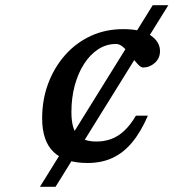

<svg xmlns="http://www.w3.org/2000/svg" viewBox="-20 -718 689 738"><path d="M133.5 0 567 -698H627L193.5 0ZM426.5 -549Q388.5 -549 357.2 -528.5Q326 -508 303 -472.2Q280 -436.5 267.2 -389Q254.5 -341.5 254.5 -287.5Q254.5 -223 278.2 -198.5Q302 -174 350.5 -174Q380.5 -174 407 -183.5Q433.5 -193 457.2 -215Q481 -237 502.5 -273.5H548.5Q521.5 -211 488 -170.8Q454.5 -130.5 412.5 -111Q370.5 -91.5 316.5 -91.5Q230 -91.5 186 -133.8Q142 -176 142 -263Q142 -335 165.2 -397Q188.5 -459 230.2 -506.2Q272 -553.5 328.8 -579.8Q385.5 -606 453.5 -606Q523.5 -606 559.2 -581.8Q595 -557.5 595 -521.5Q595 -494 575 -476.2Q555 -458.5 530 -458.5Q521.5 -458.5 510 -470.8Q498.5 -483 483 -504Q467.5 -525 453.5 -537Q439.5 -549 426.5 -549Z"/></svg>

Font: Newsreader 9pt Medium
Style: Italic
Weight: 500
Italic angle: -17°
Designer: Hugues Gentile
Foundry: Production Type
Version: Version 1.003